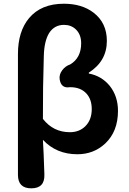

<svg xmlns="http://www.w3.org/2000/svg" viewBox="-20 -813 694 1029"><path d="M147.5 196.3Q76.2 196.3 76.2 124V-163.1V-523.4Q76.2 -644.5 135.7 -715.8Q200.2 -793 322.3 -793Q418.9 -793 481.4 -745.1Q552.7 -690.4 552.7 -593.8Q552.7 -485.4 456.1 -423.8V-418.9Q524.4 -406.2 568.4 -352.5Q612.3 -296.9 612.3 -218.8Q612.3 -108.4 543.9 -43.9Q482.4 13.7 394.5 13.7Q282.2 13.7 210 -63.5Q213.9 -1 217.8 119.1Q217.8 121.1 217.8 122.1Q220.7 196.3 147.5 196.3ZM354.5 -104.5Q404.3 -104.5 436.5 -135.7Q471.7 -169.9 471.7 -228.5Q471.7 -280.3 443.4 -311.5Q412.1 -345.7 356.4 -345.7Q355.5 -345.7 354.5 -345.7Q307.6 -337.9 299.8 -387.7Q295.9 -413.1 313.5 -436.5Q330.1 -459 356.4 -467.8Q415 -502.9 415 -581.1Q415 -627.9 386.7 -655.3Q361.3 -679.7 323.2 -679.7Q271.5 -679.7 243.2 -635.7Q216.8 -592.8 214.8 -512.7Q212.9 -456.1 210.9 -344.7Q210 -289.1 210 -175.8Q265.6 -104.5 354.5 -104.5Z"/></svg>

Font: Bpmf GenSen Rounded B
Style: B
Weight: 700
Foundry: But Ko
Version: Version 1.320